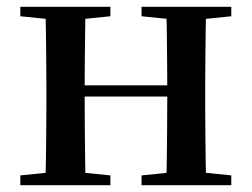

<svg xmlns="http://www.w3.org/2000/svg" viewBox="-20 -547 744 567"><path d="M113 0Q115 -25 115.5 -66.5Q116 -108 116.5 -153Q117 -198 117 -232V-296Q117 -330 116.5 -374.5Q116 -419 115.5 -461Q115 -503 113 -527H233Q232 -503 231.5 -460.5Q231 -418 230.5 -371.5Q230 -325 230 -287V-266Q230 -215 230.5 -163Q231 -111 231.5 -68Q232 -25 233 0ZM470 0Q472 -25 472.5 -68Q473 -111 473.5 -163Q474 -215 474 -266V-287Q474 -325 473.5 -371.5Q473 -418 472.5 -460.5Q472 -503 470 -527H589Q588 -503 587.5 -461Q587 -419 586.5 -374.5Q586 -330 586 -296V-232Q586 -198 586.5 -153Q587 -108 587.5 -66.5Q588 -25 589 0ZM40 0V-29L149 -40H198L306 -29V0ZM40 -499V-527H306V-499L198 -488H149ZM398 0V-29L506 -40H556L663 -29V0ZM398 -499V-527H663V-499L556 -488H506ZM173 -262V-295H530V-262Z"/></svg>

Font: Noto Serif TC SemiBold
Style: Regular
Weight: 600
Version: Version 2.002-H1;hotconv 1.1.0;makeotfexe 2.6.0